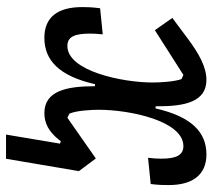

<svg xmlns="http://www.w3.org/2000/svg" viewBox="-54 -514 708 640"><g transform="rotate(90 300.0 -194.0)"><path d="M428.6 139.9H509.2L550.4 -103L508.2 -159.4L372.5 -64.6L358.7 -71.4C348.4 -96.2 345.9 -144.2 345.9 -169C345.9 -273.4 383.2 -451.3 467 -451.3C497.5 -451.3 508.9 -427.2 508.9 -377.1C508.9 -365.8 508.2 -350.9 506 -333.5L593.4 -342.3C596.9 -369.3 596.9 -388.1 596.9 -402.7C596.9 -483.3 561.4 -528.1 495 -528.1C420.8 -528.1 369 -479 341.3 -358.3L334.2 -359V-367.9C334.2 -452.1 321 -528.1 246.4 -528.1C202.8 -528.1 157.7 -502.5 107.2 -464.8L39.8 -414.4L80.6 -356.2L229.8 -451.3L243.6 -445C252.5 -421.2 255 -372.2 255 -349.1C255 -247.9 217 -64.6 133.2 -64.6C102.6 -64.6 92 -88.4 92 -140.6C92 -151.3 92.7 -165.5 94.5 -182.5L7.5 -173.7C3.9 -145.6 3.6 -130.3 3.6 -114.3C3.6 -30.2 39.1 12.1 105.8 12.1C180.8 12.1 233.3 -36.6 260.7 -157L267.4 -156.2C267.4 -63.6 282.3 12.1 356.9 12.1C391.3 12.1 419 -2.8 446.7 -37.3L450.3 -42.6L458.8 -40.1Z"/></g></svg>

Font: Margiela Mono Italic Medium It
Style: Regular
Weight: 500
Designer: Mike Abbink, Paul van der Laan, Pieter van Rosmalen
Foundry: Bold Monday
Version: Version 2.003 2021